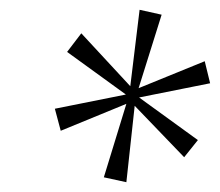

<svg xmlns="http://www.w3.org/2000/svg" viewBox="-20 -781 449 392"><path d="M238 -409 192 -419 238 -569 104 -514 92 -559 237 -588 117 -675 146 -713 246 -605 265 -761 310 -751 263 -601 398 -656 409 -611 264 -582 384 -495 356 -460 255 -565Z"/></svg>

Font: Noto Serif Tamil Condensed ExtraLight
Style: Italic
Weight: 200
Width: 3
Italic angle: -12°
Designer: Indian Type Foundry, Tom Grace, and the Monotype Design Team
Foundry: Monotype Imaging Inc.
Version: Version 2.003; ttfautohint (v1.8.4.7-5d5b)